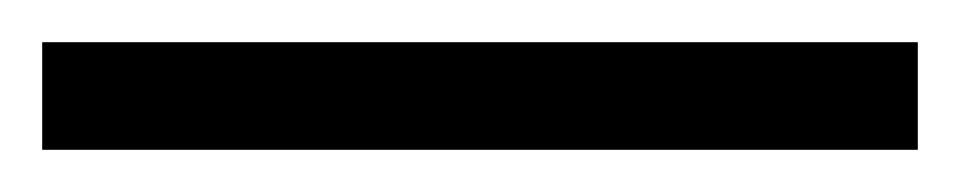

<svg xmlns="http://www.w3.org/2000/svg" viewBox="-20 67 455 91"><path d="M0 138V87H415V138Z"/></svg>

Font: LuenTai2017
Style: Regular
Weight: 400
Designer: LuenTai
Foundry: Microsoft Corpration
Version: Version 1.00 November 27, 2016, initial release